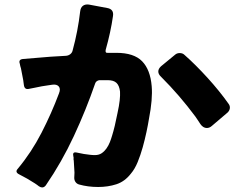

<svg xmlns="http://www.w3.org/2000/svg" viewBox="-20 -797 1040 843"><path d="M151 21Q147 18 142.5 14.5Q138 11 133 8Q116 -3 99.5 -12.5Q83 -22 65 -31Q44 -41 58 -56Q118 -128 162 -213.5Q206 -299 239 -387Q247 -407 238 -417.5Q229 -428 209 -425Q197 -423 185.5 -421.5Q174 -420 163 -418Q147 -415 133.5 -412Q120 -409 108 -407Q88 -402 85 -423Q84 -428 83.5 -433.5Q83 -439 82 -445L72 -497Q70 -502 69 -507Q68 -512 67 -517Q60 -536 81 -538L202 -548L270 -552Q281 -553 289 -559.5Q297 -566 299 -576Q322 -660 332 -747Q334 -764 344 -771.5Q354 -779 370 -777L450 -762Q481 -757 476 -726Q471 -691 463 -654Q455 -617 444 -578Q441 -563 454 -565H491Q568 -565 604 -528Q640 -491 646 -419Q651 -362 634 -275Q630 -250 623 -217Q616 -184 606.5 -150Q597 -116 584.5 -85.5Q572 -55 555 -35Q528 0 491 12Q454 24 411 24Q366 24 327 13Q317 10 311.5 2Q306 -6 306 -16L307 -39L304 -90Q304 -94 303 -95V-107Q302 -108 302 -112Q297 -132 318 -127L348 -121Q362 -119 374 -117.5Q386 -116 396 -116Q414 -116 426 -124Q438 -132 447 -144.5Q456 -157 462 -172Q468 -187 472 -201Q484 -239 496 -301Q503 -333 505.5 -356Q508 -379 507 -395Q504 -421 491.5 -433Q479 -445 453 -445H416Q410 -444 405 -440.5Q400 -437 398 -431Q358 -315 304.5 -200Q251 -85 181 17Q174 26 165 26Q159 26 151 21ZM860 -252Q855 -260 849.5 -268Q844 -276 838 -285Q803 -332 766 -375Q729 -418 687 -460Q675 -471 675 -483Q675 -495 687 -506L749 -557Q757 -564 769 -564Q782 -564 790 -556Q814 -535 840 -509Q866 -483 891.5 -455Q917 -427 940.5 -398Q964 -369 983 -342Q991 -332 989 -320.5Q987 -309 977 -301L910 -244Q900 -235 888 -235Q872 -235 860 -252Z"/></svg>

Font: Higure Gothic Black
Style: Regular
Weight: 900
Designer: Yoshimichi Ohira
Foundry: Positype
Version: Version 1.000